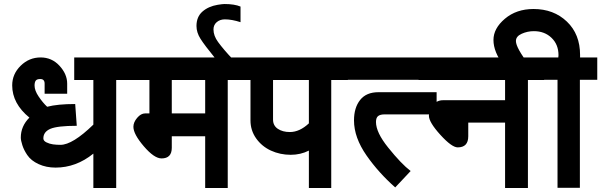

<svg xmlns="http://www.w3.org/2000/svg" viewBox="-20 -920 3006 960"><path d="M196.8 -228Q196.8 -215.8 211.9 -208.3Q227.1 -200.7 244.9 -198.2Q262.7 -195.8 282.2 -195.8Q342.8 -195.8 446.8 -296.9V-520H351.1V-632.8H643.1V-520H561V20H446.8V-151.9Q360.4 -82 257.8 -82Q210.9 -82 173.1 -99.4Q135.3 -116.7 116.2 -145Q99.6 -169.4 91.8 -193.8Q84 -218.3 84 -231.9Q84 -289.1 127 -332Q41 -402.3 41 -493.2Q41 -549.8 83.3 -591.3Q125.5 -632.8 183.1 -632.8Q238.8 -632.8 276.9 -591.8Q315.9 -549.8 315.9 -502V-451.2H203.1V-502Q203.1 -524.9 181.2 -524.9Q165 -524.9 158.9 -517.1Q152.8 -509.3 152.8 -492.2Q152.8 -467.3 173.6 -436.8Q194.3 -406.2 215.8 -386.2Q267.6 -399.9 356 -399.9L363.8 -291Q267.6 -291 231.9 -275.9Q196.8 -260.7 196.8 -228Z M647 -286.1Q647 -308.6 665.8 -330.8Q684.6 -353 706.1 -353H727.1V-520H623V-632.8H1200.7V-520H1118.7V20H1005.9V-238.8H838.9V-181.2Q838.9 -127.9 787.6 -127.9Q751 -127.9 698.7 -189Q647 -249.5 647 -286.1ZM1005.9 -353V-520H838.9V-353Z M1104.5 -823.2Q1080.1 -823.2 1063.7 -809.3Q1047.4 -795.4 1047.4 -772.9Q1047.4 -741.2 1070.3 -710Q1097.7 -672.4 1143.6 -624H1059.6Q1002 -694.8 982.4 -726.1Q962.4 -757.8 962.4 -790Q962.4 -835.9 992.2 -862.1Q1022 -888.2 1068.4 -896Q1092.8 -899.9 1102.5 -899.9Q1152.3 -899.9 1182.6 -887.2V-809.1Q1139.2 -823.2 1104.5 -823.2Z M1433.6 -146Q1380.4 -146 1334.7 -167Q1289.1 -188 1260.7 -228Q1232.4 -268.1 1232.4 -317.9V-520H1180.7V-632.8H1719.2V-520H1636.2V20H1524.4V-167Q1482.9 -146 1433.6 -146ZM1345.2 -321.8Q1345.2 -292 1369.1 -275.9Q1393.1 -259.8 1429.2 -259.8Q1478 -259.8 1524.4 -303.2V-520H1345.2Z M2163.1 -521H1699.2V-632.8H2163.1ZM1903.8 -348.1Q1880.9 -348.1 1870.4 -339.6Q1859.9 -331.1 1859.9 -310.1Q1859.9 -257.8 1920.9 -182.1Q1986.3 -100.6 2033.2 -64.9L1956.1 17.1Q1873.5 -55.7 1813 -142.1Q1750 -232.4 1750 -317.9Q1750 -381.8 1780.8 -420.4Q1811.5 -459 1872.1 -459H2163.1V-348.1Z M2124.5 -341.8Q2124.5 -368.2 2144.5 -394Q2163.6 -418.9 2195.3 -418.9H2505.4V-520H2072.8V-632.8H2700.7V-520H2619.6V20H2505.4V-307.1H2321.3V-238.8Q2321.3 -183.1 2268.6 -183.1Q2238.8 -183.1 2181.6 -246.1Q2124.5 -309.1 2124.5 -341.8Z M2649.4 -764.2Q2617.2 -764.2 2588.4 -751.2Q2559.6 -738.3 2559.6 -714.8Q2559.6 -680.7 2627.4 -592.8H2498.5Q2447.3 -660.2 2447.3 -720.2Q2447.3 -777.8 2504.4 -826.2Q2562 -875 2647.5 -875Q2748.5 -875 2814.5 -812Q2880.4 -749 2880.4 -645V-632.8H2966.3V-521H2879.4V19H2767.6V-521H2680.7V-632.8H2771.5Q2772.5 -636.7 2772.5 -644Q2772.5 -697.3 2737.8 -730.7Q2703.1 -764.2 2649.4 -764.2Z"/></svg>

Font: Miedinger*
Style: Bold
Weight: 700
Version: Version 001.000